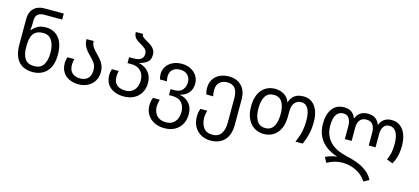

<svg xmlns="http://www.w3.org/2000/svg" viewBox="-74 -1405 4997 2289"><g transform="rotate(15 2424.5 -260.0)"><path d="M312 10Q197 10 136 -59.5Q75 -129 75 -267V-578Q75 -643 99 -683Q123 -723 163.5 -741.5Q204 -760 255 -760H491V-686H267Q219 -686 191 -662.5Q163 -639 163 -581V-546Q163 -531 161 -505.5Q159 -480 157 -467H163Q188 -500 227.5 -523Q267 -546 329 -546Q429 -546 489.5 -475.5Q550 -405 550 -267Q550 -129 484 -59.5Q418 10 312 10ZM312 -63Q387 -63 423 -116Q459 -169 459 -265Q459 -360 423.5 -416.5Q388 -473 317 -473Q258 -473 224 -449.5Q190 -426 176 -382.5Q162 -339 162 -278V-250Q162 -165 196 -114Q230 -63 312 -63Z M877 10Q815 10 764.5 -13Q714 -36 684.5 -81Q655 -126 655 -193Q655 -215 659.5 -235.5Q664 -256 668 -268H752Q748 -255 745.5 -235.5Q743 -216 743 -193Q743 -129 779.5 -96Q816 -63 877 -63Q938 -63 973 -97Q1008 -131 1008 -198Q1008 -250 986 -282.5Q964 -315 935 -343Q911 -367 887.5 -393.5Q864 -420 848 -454.5Q832 -489 832 -536H920Q920 -493 943.5 -460.5Q967 -428 998 -397Q1023 -373 1046 -345Q1069 -317 1084 -281.5Q1099 -246 1099 -198Q1099 -136 1070 -89Q1041 -42 991 -16Q941 10 877 10Z M1436 10Q1369 10 1316.5 -13Q1264 -36 1234 -81Q1204 -126 1204 -193Q1204 -215 1208.5 -235.5Q1213 -256 1217 -268H1301Q1297 -255 1294.5 -235.5Q1292 -216 1292 -193Q1292 -129 1330 -96Q1368 -63 1436 -63Q1486 -63 1519 -85Q1552 -107 1568 -144.5Q1584 -182 1584 -226Q1584 -268 1567.5 -304.5Q1551 -341 1515.5 -363.5Q1480 -386 1423 -386H1378V-459H1434Q1498 -459 1526 -482.5Q1554 -506 1554 -545Q1554 -584 1531 -605Q1508 -626 1479 -642Q1455 -656 1431.5 -671Q1408 -686 1393 -709.5Q1378 -733 1378 -770H1466Q1466 -744 1489.5 -727Q1513 -710 1544 -693Q1569 -680 1592 -662.5Q1615 -645 1630 -620Q1645 -595 1645 -557Q1645 -496 1607.5 -467Q1570 -438 1514 -424V-420Q1552 -413 1589 -389.5Q1626 -366 1650.5 -323.5Q1675 -281 1675 -216Q1675 -150 1645.5 -99Q1616 -48 1562 -19Q1508 10 1436 10Z M2001 250Q1928 250 1873.5 221.5Q1819 193 1789.5 144Q1760 95 1760 33Q1760 4 1765.5 -21.5Q1771 -47 1778 -64H1862Q1857 -48 1852.5 -22.5Q1848 3 1848 25Q1848 64 1864 98.5Q1880 133 1914 155Q1948 177 2001 177Q2052 177 2085 154.5Q2118 132 2134 94Q2150 56 2150 10Q2150 -58 2112 -102Q2074 -146 1993 -146H1954V-219H2000Q2071 -219 2102 -258.5Q2133 -298 2133 -352Q2133 -401 2101 -437Q2069 -473 2007 -473Q1945 -473 1912.5 -441.5Q1880 -410 1880 -355Q1880 -342 1882 -328Q1884 -314 1888 -298H1802Q1797 -315 1794.5 -331Q1792 -347 1792 -362Q1792 -415 1819.5 -456.5Q1847 -498 1895.5 -522Q1944 -546 2007 -546Q2070 -546 2118.5 -521Q2167 -496 2194 -453.5Q2221 -411 2221 -358Q2221 -288 2182.5 -243.5Q2144 -199 2081 -185V-181Q2123 -175 2159.5 -151Q2196 -127 2218.5 -86Q2241 -45 2241 14Q2241 85 2211 138.5Q2181 192 2127.5 221Q2074 250 2001 250Z M2572 250Q2504 250 2451.5 220.5Q2399 191 2370 138Q2341 85 2341 13Q2341 -16 2346.5 -41.5Q2352 -67 2359 -84H2443Q2438 -68 2433.5 -42.5Q2429 -17 2429 5Q2429 78 2464.5 127.5Q2500 177 2572 177Q2649 177 2682.5 126Q2716 75 2716 -10V-314Q2716 -390 2685 -431.5Q2654 -473 2589 -473Q2531 -473 2494.5 -440Q2458 -407 2458 -343Q2458 -321 2460.5 -301.5Q2463 -282 2467 -268H2383Q2379 -280 2374.5 -300.5Q2370 -321 2370 -343Q2370 -410 2399.5 -455Q2429 -500 2478.5 -523Q2528 -546 2589 -546Q2687 -546 2745.5 -486.5Q2804 -427 2804 -318V-6Q2804 116 2743 183Q2682 250 2572 250Z M3161 10Q3097 10 3045.5 -22.5Q2994 -55 2964 -117.5Q2934 -180 2934 -269Q2934 -402 2996.5 -474Q3059 -546 3162 -546Q3218 -546 3267.5 -518Q3317 -490 3338 -433H3344Q3378 -546 3511 -546Q3574 -546 3617 -512.5Q3660 -479 3682.5 -420.5Q3705 -362 3705 -286Q3705 -201 3690 -135.5Q3675 -70 3644 0H3554Q3586 -71 3600.5 -134.5Q3615 -198 3615 -277Q3615 -374 3585 -423.5Q3555 -473 3503 -473Q3452 -473 3421 -436.5Q3390 -400 3390 -323V-269Q3390 -136 3327.5 -63Q3265 10 3161 10ZM3163 -63Q3233 -63 3266 -118.5Q3299 -174 3299 -269Q3299 -364 3266 -418Q3233 -472 3162 -472Q3091 -472 3058 -418Q3025 -364 3025 -269Q3025 -174 3058.5 -118.5Q3092 -63 3163 -63Z M4458 250Q4412 175 4331.5 136Q4251 97 4162 97Q4113 97 4066 110.5Q4019 124 3975 149L3940 85Q3971 70 4007 59Q4043 48 4077 46V43Q4005 20 3945.5 -22.5Q3886 -65 3850.5 -132Q3815 -199 3815 -294Q3815 -408 3865.5 -477Q3916 -546 4013 -546Q4069 -546 4103.5 -520.5Q4138 -495 4154 -451H4159Q4176 -495 4212.5 -520.5Q4249 -546 4304 -546Q4363 -546 4398 -520.5Q4433 -495 4449 -451H4454Q4471 -495 4507 -520.5Q4543 -546 4596 -546Q4661 -546 4705 -512Q4749 -478 4771.5 -417.5Q4794 -357 4794 -276Q4794 -212 4780.5 -157Q4767 -102 4739 -49L4663 -77Q4686 -126 4695 -172.5Q4704 -219 4704 -277Q4704 -374 4673.5 -423.5Q4643 -473 4589 -473Q4544 -473 4519 -439Q4494 -405 4494 -343V-182H4410V-343Q4410 -399 4385.5 -436Q4361 -473 4304 -473Q4252 -473 4225.5 -439Q4199 -405 4199 -343V-182H4115V-343Q4115 -399 4092 -436Q4069 -473 4019 -473Q3966 -473 3935.5 -429Q3905 -385 3905 -294Q3905 -224 3927.5 -172.5Q3950 -121 3989 -85Q4028 -49 4077.5 -26.5Q4127 -4 4181 8Q4249 22 4316.5 46.5Q4384 71 4439.5 111.5Q4495 152 4525 214Z"/></g></svg>

Font: Noto Sans Living
Style: Regular
Weight: 400
Designer: Monotype Design Team
Foundry: Monotype Imaging Inc.
Version: Version 2.013; ttfautohint (v1.8.4.7-5d5b)